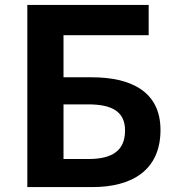

<svg xmlns="http://www.w3.org/2000/svg" viewBox="-20 -760 715 780"><path d="M356 0C514 0 632 -67 632 -232C632 -391 508 -446 353 -446H238V-617H584V-740H91V0ZM338 -336C436 -336 488 -306 488 -230C488 -150 439 -114 339 -114H238V-336Z"/></svg>

Font: Kinto Sans
Style: Bold
Weight: 700
Designer: Authors: Ryoko NISHIZUKA  (kana & ideographs); Paul D. Hunt (Latin, Greek & Cyrillic); Wenlong ZHANG  (bopomofo); Sandol
Foundry: Adobe Systems Incorporated, ookami Inc.
Version: Version 0.001